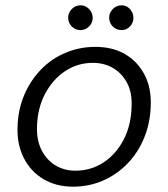

<svg xmlns="http://www.w3.org/2000/svg" viewBox="-20 -689 632 721"><path d="M254 12Q191 12 143 -16.5Q95 -45 69 -96.5Q43 -148 46 -214Q48 -279 71.5 -333.5Q95 -388 134.5 -428.5Q174 -469 226.5 -491Q279 -513 338 -513Q403 -513 450 -485.5Q497 -458 523 -408Q549 -358 546 -291Q544 -226 521 -170.5Q498 -115 458 -74Q418 -33 366 -10.5Q314 12 254 12ZM263 -48Q321 -48 368 -78.5Q415 -109 443.5 -163Q472 -217 474 -286Q477 -340 457.5 -377Q438 -414 404.5 -433.5Q371 -453 329 -453Q272 -453 225.5 -422.5Q179 -392 150 -338Q121 -284 119 -215Q117 -162 136.5 -124.5Q156 -87 189 -67.5Q222 -48 263 -48ZM282 -576Q263 -576 249.5 -589.5Q236 -603 236 -623Q236 -641 249.5 -655Q263 -669 283 -669Q301 -669 314.5 -655Q328 -641 328 -622Q328 -603 314.5 -589.5Q301 -576 282 -576ZM437 -576Q417 -576 403.5 -589.5Q390 -603 390 -623Q390 -641 403.5 -655Q417 -669 437 -669Q455 -669 468 -655Q481 -641 481 -622Q481 -603 468 -589.5Q455 -576 437 -576Z"/></svg>

Font: DM Sans 17pt Light
Style: Italic
Weight: 300
Italic angle: -10°
Version: Version 4.004;gftools[0.9.30]